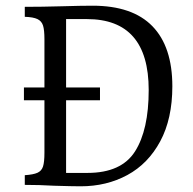

<svg xmlns="http://www.w3.org/2000/svg" viewBox="-20 -649 677 674"><path d="M585 -346Q585 -232 542.5 -153Q500 -74 427 -34.5Q354 5 263 5Q236 5 170 3Q118 0 67 0V-34Q97 -36 111.5 -42.5Q126 -49 131 -64.5Q136 -80 136 -113V-297H64V-342H136V-511Q136 -544 131 -559.5Q126 -575 111.5 -582Q97 -589 67 -590V-625Q126 -625 198 -627Q264 -629 305 -629Q445 -629 515 -557Q585 -485 585 -346ZM502 -333Q502 -582 285 -582H212V-342H331V-297H212V-42H287Q406 -42 454 -117.5Q502 -193 502 -333Z"/></svg>

Font: Gupter
Style: Regular
Weight: 400
Designer: Octavio Pardo
Version: Version 1.000